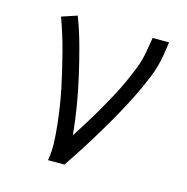

<svg xmlns="http://www.w3.org/2000/svg" viewBox="-84 -608 669 688"><g transform="rotate(15 250.0 -264.0)"><path d="M153 0Q159 -34 157.5 -67Q156 -100 152.5 -132.5Q149 -165 144 -197.5Q139 -230 132.5 -261.5Q126 -293 118.5 -324.5Q111 -356 103 -387Q95 -418 85.5 -448.5Q76 -479 65 -509L122 -528Q141 -478 155 -426.5Q169 -375 181 -322.5Q193 -270 202 -216.5Q211 -163 216 -109Q234 -137 252 -166Q270 -195 287 -224.5Q304 -254 320 -283.5Q336 -313 350 -343.5Q364 -374 376 -405Q388 -436 393 -468L402 -520H463L455 -468Q448 -426 431.5 -385.5Q415 -345 395.5 -305.5Q376 -266 354.5 -227.5Q333 -189 310 -150.5Q287 -112 263 -74.5Q239 -37 214 0Z"/></g></svg>

Font: Iosevka SS04 Light Oblique
Style: Regular
Weight: 300
Italic angle: -9°
Monospace: yes
Designer: Belleve Invis
Foundry: Belleve Invis
Version: Version 19.0.0; ttfautohint (v1.8.4)